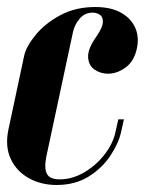

<svg xmlns="http://www.w3.org/2000/svg" viewBox="-27 -521 440 547"><path d="M42 -363Q48 -389 74.5 -421.5Q101 -454 144.5 -477.5Q188 -501 244 -501Q289 -501 317.5 -485Q346 -469 358 -442.5Q370 -416 363 -383Q355 -346 330.5 -328.5Q306 -311 281 -311Q259 -311 242 -323Q225 -335 224 -358.5Q223 -382 247 -416Q265 -442 266 -457Q267 -472 258 -478.5Q249 -485 237 -485Q215 -485 200.5 -468.5Q186 -452 181 -430L105 -75Q100 -49 103.5 -34.5Q107 -20 117.5 -15Q128 -10 143 -10Q179 -10 213 -30Q247 -50 271 -81Q295 -112 302 -145L310 -181H326L318 -145Q311 -113 287.5 -77.5Q264 -42 225.5 -18Q187 6 134 6Q90 6 55 -13.5Q20 -33 3.5 -68.5Q-13 -104 -3 -152Z"/></svg>

Font: Emberly Black
Style: Italic
Weight: 900
Italic angle: -12°
Designer: Rajesh Rajput
Foundry: Rajesh Rajput
Version: Version 1.000